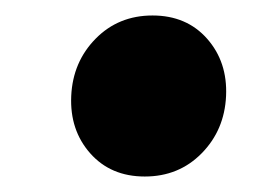

<svg xmlns="http://www.w3.org/2000/svg" viewBox="-20 -444 360 248"><path d="M72 -320Q74 -364 103.5 -394Q133 -424 177 -424Q221 -424 247.5 -394Q274 -364 272 -320Q270 -276 240.5 -246Q211 -216 167 -216Q123 -216 96.5 -246Q70 -276 72 -320Z"/></svg>

Font: Kilde Sans Black
Style: Regular
Weight: 900
Italic angle: -3°
Designer: Paul D. Hunt
Foundry: Adobe Systems Incorporated
Version: Version 1.050;PS Version 1.000;hotconv 1.0.70;makeotf.lib2.5